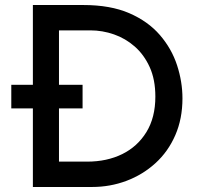

<svg xmlns="http://www.w3.org/2000/svg" viewBox="-20 -745 804 765"><path d="M111 0V-725H312Q420 -725 495 -692.5Q570 -660 617 -605.5Q664 -551 685.5 -485Q707 -419 707 -353Q707 -272 678.5 -206.5Q650 -141 599.5 -95Q549 -49 484 -24.5Q419 0 347 0ZM215 -101H327Q406 -101 467 -131Q528 -161 563.5 -219Q599 -277 599 -360Q599 -428 576.5 -477.5Q554 -527 517 -559.5Q480 -592 434 -608Q388 -624 340 -624H215ZM25 -407H309V-313H25Z"/></svg>

Font: Reem Kufi Ink
Style: Regular
Weight: 400
Designer: Khaled Hosny
Version: Version 1.7